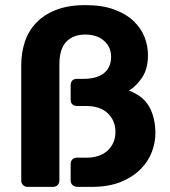

<svg xmlns="http://www.w3.org/2000/svg" viewBox="-20 -730 666 750"><path d="M88 0Q77 0 70 -7Q63 -14 63 -25V-476Q63 -524 77 -566.5Q91 -609 121.5 -641Q152 -673 199.5 -691.5Q247 -710 313 -710Q379 -710 425.5 -693Q472 -676 501.5 -648Q531 -620 544.5 -585.5Q558 -551 558 -515Q558 -462 536 -428.5Q514 -395 484 -376Q540 -355 563.5 -312Q587 -269 587 -209Q587 -173 573 -136Q559 -99 528.5 -68.5Q498 -38 451 -19Q404 0 338 0H284Q271 0 263.5 -7Q256 -14 256 -25V-90Q256 -101 263.5 -108Q271 -115 284 -114H317Q371 -114 401 -142.5Q431 -171 431 -215Q431 -258 401.5 -287Q372 -316 315 -316H282Q269 -316 262.5 -322.5Q256 -329 256 -340V-397Q256 -408 262 -415Q268 -422 282 -422H310Q361 -423 387.5 -445.5Q414 -468 414 -508Q414 -546 386.5 -570.5Q359 -595 313 -595Q266 -595 239 -567Q212 -539 212 -478V-25Q212 -14 205 -7Q198 0 187 0Z"/></svg>

Font: Fz Rubik SemBd
Style: Regular
Weight: 600
Designer: Hubert and Fischer
Foundry: Hubert and Fischer
Version: Vit hóa bi FontZin.com